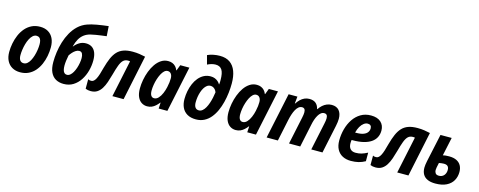

<svg xmlns="http://www.w3.org/2000/svg" viewBox="-32 -1483 5505 2207"><g transform="rotate(15 2720.0 -379.5)"><path d="M212.9 9.8Q158.2 9.8 117.7 -13.4Q77.1 -36.6 54.9 -80.1Q32.7 -123.5 32.7 -183.6Q32.7 -233.9 42.7 -286.1Q52.7 -338.4 73.2 -386.7Q93.8 -435.1 126 -473.1Q158.2 -511.2 202.4 -533.4Q246.6 -555.7 303.7 -555.7Q358.9 -555.7 398.9 -532.2Q439 -508.8 460.4 -464.6Q481.9 -420.4 481.9 -358.4Q481.9 -306.6 471.9 -254.4Q461.9 -202.1 441.2 -154.5Q420.4 -106.9 388.7 -70.1Q356.9 -33.2 313 -11.7Q269 9.8 212.9 9.8ZM226.1 -101.1Q249 -101.1 268.1 -116.9Q287.1 -132.8 301.8 -160.2Q316.4 -187.5 326.7 -221.2Q336.9 -254.9 342.3 -290.5Q347.7 -326.2 347.7 -358.9Q347.7 -384.8 342 -404.1Q336.4 -423.3 323.7 -434.1Q311 -444.8 290 -444.8Q265.6 -444.8 245.8 -427Q226.1 -409.2 211.2 -380.1Q196.3 -351.1 186.5 -316.4Q176.8 -281.7 171.9 -246.8Q167 -211.9 167 -183.1Q167 -143.6 181.6 -122.3Q196.3 -101.1 226.1 -101.1Z M730 9.8Q677.2 9.8 637.2 -12.2Q597.2 -34.2 574.7 -81.1Q552.2 -127.9 552.2 -203.6Q552.2 -259.3 560.8 -321.3Q569.3 -383.3 588.1 -444.8Q606.9 -506.3 637.5 -561Q668 -615.7 711.9 -657Q755.9 -698.2 814.9 -719.2Q835.4 -727.1 863.8 -734.1Q892.1 -741.2 925 -747.1Q958 -752.9 992.7 -757.8Q1027.3 -762.7 1061 -766.6L1068.8 -648.4Q1039.1 -645 1007.1 -640.6Q975.1 -636.2 943.8 -631.1Q912.6 -626 884.3 -619.1Q841.3 -608.9 809.8 -585.4Q778.3 -562 756.8 -524.9Q735.4 -487.8 721.7 -435.1L725.1 -434.6Q748.5 -465.3 783.2 -486.6Q817.9 -507.8 861.3 -507.8Q902.8 -507.8 932.1 -488.8Q961.4 -469.7 976.8 -432.1Q992.2 -394.5 992.2 -338.4Q992.2 -276.9 975.6 -215.3Q959 -153.8 926 -102.8Q893.1 -51.8 844 -21Q794.9 9.8 730 9.8ZM740.2 -101.6Q760.7 -101.6 778.6 -116.2Q796.4 -130.9 810.5 -155.5Q824.7 -180.2 834.7 -210.4Q844.7 -240.7 850.1 -272Q855.5 -303.2 855.5 -330.6Q855.5 -361.8 845 -382.8Q834.5 -403.8 807.6 -403.8Q788.6 -403.8 768.3 -391.1Q748 -378.4 731 -359.4Q713.9 -340.3 702.1 -321.8Q695.3 -289.1 691.2 -256.8Q687 -224.6 687 -197.8Q687 -167.5 692.6 -145.8Q698.2 -124 710 -112.8Q721.7 -101.6 740.2 -101.6Z M1052.7 8.8Q1033.2 8.8 1019.5 5.9Q1005.9 2.9 991.2 -2.9V-115.7Q1000 -110.4 1009.3 -108.6Q1018.6 -106.9 1028.3 -106.9Q1044.9 -106.9 1058.3 -118.2Q1071.8 -129.4 1083.5 -152.1Q1095.2 -174.8 1106.2 -209.2Q1117.2 -243.7 1128.9 -290Q1147.5 -357.4 1168.9 -407Q1190.4 -456.5 1220.7 -489.3Q1251 -522 1295.7 -538.1Q1340.3 -554.2 1405.3 -554.2Q1449.7 -554.2 1486.8 -548.3Q1523.9 -542.5 1555.7 -535.2L1443.4 0H1310.1L1402.8 -439Q1397.5 -440.4 1391.1 -440.9Q1384.8 -441.4 1377.9 -441.4Q1343.3 -441.4 1321.3 -419.9Q1299.3 -398.4 1282.7 -354Q1266.1 -309.6 1247.6 -240.7Q1233.4 -189 1217.8 -143.8Q1202.1 -98.6 1180.7 -64.5Q1159.2 -30.3 1128.4 -10.7Q1097.7 8.8 1052.7 8.8Z M1724.1 9.8Q1687.5 9.8 1657.5 -9.5Q1627.4 -28.8 1609.9 -68.1Q1592.3 -107.4 1592.3 -168Q1592.3 -216.8 1602.1 -270.3Q1611.8 -323.7 1631.1 -374.5Q1650.4 -425.3 1678.7 -466.1Q1707 -506.8 1744.4 -531.2Q1781.7 -555.7 1827.1 -555.7Q1855.5 -555.7 1877.4 -546.6Q1899.4 -537.6 1915.8 -520.3Q1932.1 -502.9 1942.4 -477.1H1945.8L1971.7 -545.4H2080.1L1964.4 0H1860.8L1864.7 -70.8H1861.3Q1842.8 -46.9 1822.5 -28.8Q1802.2 -10.7 1778.3 -0.5Q1754.4 9.8 1724.1 9.8ZM1778.3 -100.6Q1806.6 -100.6 1829.3 -125Q1852.1 -149.4 1868.2 -187.3Q1884.3 -225.1 1892.6 -264.2Q1899.9 -297.4 1902.8 -322.3Q1905.8 -347.2 1905.8 -370.6Q1905.8 -403.8 1891.1 -423.8Q1876.5 -443.8 1850.6 -443.8Q1829.1 -443.8 1810.5 -426.8Q1792 -409.7 1777.1 -381.1Q1762.2 -352.5 1751.2 -317.9Q1740.2 -283.2 1734.4 -247.1Q1728.5 -210.9 1728.5 -179.7Q1728.5 -140.6 1741.5 -120.6Q1754.4 -100.6 1778.3 -100.6Z M2304.7 9.8Q2242.2 9.8 2200.7 -14.6Q2159.2 -39.1 2138.9 -82.3Q2118.7 -125.5 2118.7 -182.6Q2118.7 -230 2127.9 -277.3Q2137.2 -324.7 2155.3 -366.9Q2173.3 -409.2 2200.7 -441.9Q2228 -474.6 2263.9 -493.4Q2299.8 -512.2 2344.2 -512.2Q2371.6 -512.2 2393.3 -503.7Q2415 -495.1 2431.4 -480.7Q2447.8 -466.3 2458 -448.7H2460.9Q2462.9 -462.4 2463.1 -476.6Q2463.4 -490.7 2463.4 -501Q2463.4 -583.5 2439.7 -620.6Q2416 -657.7 2363.8 -657.7Q2340.8 -657.7 2315.7 -650.9Q2290.5 -644 2266.6 -631.8L2238.3 -737.3Q2270.5 -752.4 2309.1 -760Q2347.7 -767.6 2385.7 -767.6Q2459 -767.6 2505.9 -734.4Q2552.7 -701.2 2575.4 -640.4Q2598.1 -579.6 2598.1 -495.6Q2598.1 -442.4 2591.6 -384.5Q2585 -326.7 2570.8 -270Q2556.6 -213.4 2533.9 -163.1Q2511.2 -112.8 2478.8 -73.7Q2446.3 -34.7 2403.1 -12.5Q2359.9 9.8 2304.7 9.8ZM2311 -99.1Q2334.5 -99.1 2353.8 -115Q2373 -130.9 2387.9 -157.5Q2402.8 -184.1 2413.8 -216.8Q2424.8 -249.5 2432.1 -283.7Q2439.5 -317.9 2443.4 -348.6Q2438 -365.2 2427.5 -378.2Q2417 -391.1 2402.6 -398.9Q2388.2 -406.7 2370.1 -406.7Q2347.7 -406.7 2329.1 -393.1Q2310.5 -379.4 2296.4 -356.4Q2282.2 -333.5 2272.5 -304.2Q2262.7 -274.9 2257.8 -242.9Q2252.9 -210.9 2252.9 -180.2Q2252.9 -140.6 2267.8 -119.9Q2282.7 -99.1 2311 -99.1Z M2778.3 9.8Q2741.7 9.8 2711.7 -9.5Q2681.6 -28.8 2664.1 -68.1Q2646.5 -107.4 2646.5 -168Q2646.5 -216.8 2656.2 -270.3Q2666 -323.7 2685.3 -374.5Q2704.6 -425.3 2732.9 -466.1Q2761.2 -506.8 2798.6 -531.2Q2835.9 -555.7 2881.3 -555.7Q2909.7 -555.7 2931.6 -546.6Q2953.6 -537.6 2970 -520.3Q2986.3 -502.9 2996.6 -477.1H3000L3025.9 -545.4H3134.3L3018.6 0H2915L2918.9 -70.8H2915.5Q2897 -46.9 2876.7 -28.8Q2856.4 -10.7 2832.5 -0.5Q2808.6 9.8 2778.3 9.8ZM2832.5 -100.6Q2860.8 -100.6 2883.5 -125Q2906.2 -149.4 2922.4 -187.3Q2938.5 -225.1 2946.8 -264.2Q2954.1 -297.4 2957 -322.3Q2960 -347.2 2960 -370.6Q2960 -403.8 2945.3 -423.8Q2930.7 -443.8 2904.8 -443.8Q2883.3 -443.8 2864.7 -426.8Q2846.2 -409.7 2831.3 -381.1Q2816.4 -352.5 2805.4 -317.9Q2794.4 -283.2 2788.6 -247.1Q2782.7 -210.9 2782.7 -179.7Q2782.7 -140.6 2795.7 -120.6Q2808.6 -100.6 2832.5 -100.6Z M3145.5 0 3261.2 -545.4H3365.7L3357.4 -461.9H3361.3Q3379.4 -490.2 3401.4 -511.2Q3423.3 -532.2 3449.7 -543.9Q3476.1 -555.7 3507.3 -555.7Q3555.7 -555.7 3583.5 -532.5Q3611.3 -509.3 3621.1 -465.3H3624.5Q3642.6 -492.7 3665.3 -512.9Q3688 -533.2 3715.1 -544.4Q3742.2 -555.7 3772.9 -555.7Q3831.1 -555.7 3861.3 -520Q3891.6 -484.4 3891.6 -420.9Q3891.6 -403.8 3888.9 -382.1Q3886.2 -360.4 3881.3 -336.9L3810.1 0H3676.8L3745.6 -325.7Q3749.5 -343.8 3752 -360.4Q3754.4 -377 3754.4 -389.6Q3754.4 -416.5 3744.4 -429Q3734.4 -441.4 3713.9 -441.4Q3692.4 -441.4 3675 -427.7Q3657.7 -414.1 3643.8 -390.1Q3629.9 -366.2 3619.6 -336.2Q3609.4 -306.2 3603 -272.9L3545.4 0H3412.1L3481.4 -327.6Q3485.4 -345.7 3487.5 -361.8Q3489.7 -377.9 3489.7 -390.1Q3489.7 -416.5 3479.7 -429Q3469.7 -441.4 3449.7 -441.4Q3427.7 -441.4 3409.4 -426.5Q3391.1 -411.6 3377 -385.7Q3362.8 -359.9 3352.1 -327.1Q3341.3 -294.4 3334 -259.3L3279.3 0Z M4148.9 9.8Q4091.8 9.8 4049.6 -12.2Q4007.3 -34.2 3983.9 -77.4Q3960.4 -120.6 3960.4 -183.1Q3960.4 -253.4 3978.5 -320.1Q3996.6 -386.7 4032 -439.7Q4067.4 -492.7 4119.9 -523.9Q4172.4 -555.2 4241.2 -555.2Q4317.4 -555.2 4358.6 -517.6Q4399.9 -480 4399.9 -417Q4399.9 -372.1 4381.3 -336.2Q4362.8 -300.3 4326.2 -275.6Q4289.6 -251 4236.1 -238Q4182.6 -225.1 4113.3 -225.1H4096.7Q4095.2 -215.3 4094.2 -206.1Q4093.3 -196.8 4093.3 -187.5Q4093.3 -141.6 4115 -118.2Q4136.7 -94.7 4177.7 -94.7Q4215.3 -94.7 4246.1 -103.5Q4276.9 -112.3 4318.4 -133.8V-31.7Q4279.3 -9.8 4238.5 0Q4197.8 9.8 4148.9 9.8ZM4113.3 -317.9H4126Q4179.7 -317.9 4212.2 -330.3Q4244.6 -342.8 4259.3 -363.8Q4273.9 -384.8 4273.9 -410.2Q4273.9 -431.6 4262.2 -443.1Q4250.5 -454.6 4228.5 -454.6Q4204.6 -454.6 4181.9 -437.7Q4159.2 -420.9 4141.4 -390.4Q4123.5 -359.9 4113.3 -317.9Z M4442.4 8.8Q4422.9 8.8 4409.2 5.9Q4395.5 2.9 4380.9 -2.9V-115.7Q4389.6 -110.4 4398.9 -108.6Q4408.2 -106.9 4418 -106.9Q4434.6 -106.9 4448 -118.2Q4461.4 -129.4 4473.1 -152.1Q4484.9 -174.8 4495.8 -209.2Q4506.8 -243.7 4518.6 -290Q4537.1 -357.4 4558.6 -407Q4580.1 -456.5 4610.4 -489.3Q4640.6 -522 4685.3 -538.1Q4730 -554.2 4794.9 -554.2Q4839.4 -554.2 4876.5 -548.3Q4913.6 -542.5 4945.3 -535.2L4833 0H4699.7L4792.5 -439Q4787.1 -440.4 4780.8 -440.9Q4774.4 -441.4 4767.6 -441.4Q4732.9 -441.4 4710.9 -419.9Q4689 -398.4 4672.4 -354Q4655.8 -309.6 4637.2 -240.7Q4623 -189 4607.4 -143.8Q4591.8 -98.6 4570.3 -64.5Q4548.8 -30.3 4518.1 -10.7Q4487.3 8.8 4442.4 8.8Z M5153.8 9.8Q5097.7 9.8 5060.5 -7.1Q5023.4 -23.9 5005.1 -56.2Q4986.8 -88.4 4986.8 -134.3Q4986.8 -149.9 4989.3 -169.4Q4991.7 -189 4997.1 -214.4L5068.4 -545.4H5201.7L5154.8 -326.2Q5168.9 -330.1 5187.5 -331.8Q5206.1 -333.5 5229 -333.5Q5282.7 -333.5 5318.4 -315.7Q5354 -297.9 5371.6 -265.6Q5389.2 -233.4 5389.2 -189.5Q5389.2 -132.8 5363.5 -87.6Q5337.9 -42.5 5285.6 -16.4Q5233.4 9.8 5153.8 9.8ZM5172.4 -87.4Q5191.9 -87.4 5207 -94.7Q5222.2 -102.1 5232.4 -114.5Q5242.7 -127 5248 -143.1Q5253.4 -159.2 5253.4 -177.7Q5253.4 -196.3 5247.3 -209.5Q5241.2 -222.7 5228 -229.5Q5214.8 -236.3 5192.9 -236.3Q5180.7 -236.3 5165.3 -234.4Q5149.9 -232.4 5134.3 -229.5Q5126 -192.4 5122.3 -172.4Q5118.7 -152.3 5118.7 -140.6Q5118.7 -120.6 5130.1 -104Q5141.6 -87.4 5172.4 -87.4Z"/></g></svg>

Font: Open Sans SemiCondensed
Style: Bold Italic
Weight: 700
Width: 4
Italic angle: -12°
Designer: Monotype Design Team
Foundry: Monotype Imaging Inc.
Version: Version 3.003